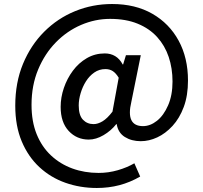

<svg xmlns="http://www.w3.org/2000/svg" viewBox="-20 -755 1012 956"><path d="M462 181Q379 181 305.5 155Q232 129 176 77Q120 25 88 -51.5Q56 -128 56 -229Q56 -344 94.5 -437Q133 -530 200 -597Q267 -664 354 -699.5Q441 -735 538 -735Q654 -735 738.5 -686.5Q823 -638 869.5 -552.5Q916 -467 916 -354Q916 -279 895 -222.5Q874 -166 839 -128Q804 -90 763 -71Q722 -52 681 -52Q635 -52 601.5 -73Q568 -94 561 -137H559Q533 -104 495.5 -82Q458 -60 422 -60Q362 -60 322 -103Q282 -146 282 -223Q282 -270 298 -317Q314 -364 343 -403Q372 -442 412.5 -465.5Q453 -489 502 -489Q531 -489 553.5 -475.5Q576 -462 591 -434H593L607 -480H681L634 -248Q605 -127 692 -127Q728 -127 761.5 -153.5Q795 -180 817 -230.5Q839 -281 839 -349Q839 -415 820 -471.5Q801 -528 762.5 -570.5Q724 -613 665.5 -637Q607 -661 528 -661Q454 -661 384 -631Q314 -601 258.5 -544.5Q203 -488 170 -409Q137 -330 137 -233Q137 -150 162.5 -87Q188 -24 234 19Q280 62 340.5 84Q401 106 471 106Q520 106 566.5 92.5Q613 79 649 58L678 124Q628 153 574.5 167Q521 181 462 181ZM446 -137Q467 -137 490.5 -151Q514 -165 540 -199L571 -368Q557 -391 541.5 -401Q526 -411 505 -411Q474 -411 449.5 -394Q425 -377 408 -350Q391 -323 381.5 -291Q372 -259 372 -230Q372 -181 393 -159Q414 -137 446 -137Z"/></svg>

Font: Noto Sans TC Thin Medium
Style: Regular
Weight: 500
Version: Version 2.004-H2;hotconv 1.0.118;makeotfexe 2.5.65603